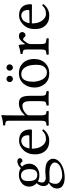

<svg xmlns="http://www.w3.org/2000/svg" viewBox="911 -1650 976 2839"><g transform="rotate(-90 1399.5 -230.0)"><path d="M318.8 -278.8Q318.8 -340.8 293.9 -374.5Q269 -408.2 222.2 -408.2Q142.1 -408.2 142.1 -301.8Q142.1 -273.9 145 -253.4Q147.9 -232.9 157 -211.4Q166 -189.9 185.5 -178.5Q205.1 -167 234.9 -167Q318.8 -167 318.8 -278.8ZM131.8 9.8Q101.1 46.9 101.1 104Q101.1 148.9 143.1 175Q185.1 201.2 221.2 201.2Q268.1 201.2 312 189Q356 176.8 386.5 150.9Q417 125 417 90.8Q417 71.8 406 58.8Q395 45.9 366.2 28.8Q335.4 11.7 245.1 12.2Q240.2 12.2 215.1 13.7Q189.9 15.1 171.9 15.1Q149.9 14.6 131.8 9.8ZM443.8 -387.2Q424.8 -387.2 416 -404.8Q408.2 -417 396 -417Q387.2 -417 374.5 -408.9Q361.8 -400.9 356 -393.1Q398.9 -349.1 398.9 -289.1Q398.9 -219.2 349.4 -177.7Q299.8 -136.2 230 -136.2Q174.8 -136.2 139.2 -157.2Q121.1 -132.3 121.1 -99.1Q121.1 -70.3 140.1 -56.2Q159.2 -42 185.1 -42L214.8 -43.9Q254.9 -48.8 282.2 -48.8Q388.2 -48.8 428.2 -16.1Q472.2 20 472.2 64.9Q472.2 116.7 429.7 157.5Q387.2 198.2 323.5 218Q259.8 237.8 190.9 237.8Q124 237.8 78.1 210.9Q32.2 184.1 32.2 124Q32.2 52.2 113.8 2.9Q67.9 -20 67.9 -74.2Q67.9 -101.1 79.8 -129.6Q91.8 -158.2 111.8 -174.8Q60.1 -224.6 60.1 -287.1Q60.1 -354 111.1 -396.5Q162.1 -439 231 -439Q293 -439 335 -411.1Q353 -435.1 383.1 -448.5Q413.1 -461.9 435.1 -461.9Q455.1 -461.9 468 -451.4Q481 -440.9 481 -424.8Q481 -409.7 469.5 -398.4Q458 -387.2 443.8 -387.2Z M624 -282.2 805.2 -285.2Q820.3 -285.2 819.8 -298.8Q819.8 -356 795.4 -379.9Q771 -403.8 736.8 -403.8Q723.6 -403.8 710.9 -400.4Q698.2 -397 679.7 -386Q661.1 -375 646 -348.1Q630.9 -321.3 624 -282.2ZM886.2 -92.8Q903.3 -91.8 907.2 -77.1Q840.3 9.8 736.8 9.8Q637.7 9.8 584 -54.2Q537.1 -108.4 537.1 -202.1Q537.1 -308.1 600.6 -372.6Q664.1 -437 736.8 -437Q905.8 -437 905.8 -263.2Q905.8 -246.1 887.2 -246.1L621.1 -248Q621.1 -164.1 652.8 -110.8Q696.8 -39.1 762.2 -39.1Q804.2 -39.1 830.8 -51Q857.4 -63 886.2 -92.8Z M1113.8 -286.1V-122.1Q1113.8 -79.6 1118.9 -61.8Q1124 -43.9 1134.8 -38.6Q1145.5 -33.2 1173.3 -30.8Q1177.7 -26.4 1178 -14.4Q1178.2 -2.4 1173.3 2Q1117.2 0 1074.7 0Q1030.8 0 964.8 2Q960.4 -2.4 960.4 -14.4Q960.4 -26.4 964.8 -30.8Q989.7 -32.7 1000.7 -35.2Q1011.7 -37.6 1021 -47.1Q1030.3 -56.6 1032.5 -73.2Q1034.7 -89.8 1034.7 -122.1V-559.1Q1034.7 -591.3 1033.2 -607.2Q1031.7 -623 1020.8 -630.6Q1009.8 -638.2 1003.7 -638.7Q997.6 -639.2 970.7 -641.1Q959.5 -652.3 964.8 -670.9Q1053.7 -677.7 1105 -698.2Q1118.2 -698.2 1117.7 -688Q1113.8 -647.9 1113.8 -583L1112.8 -357.9Q1112.8 -345.7 1121.1 -356Q1122.1 -357.4 1122.6 -357.9Q1195.8 -439 1293 -439Q1350.1 -439 1376 -404.8Q1402.8 -369.6 1402.8 -271V-122.1Q1402.8 -63 1414.3 -49.1Q1425.8 -35.2 1469.7 -30.8Q1473.6 -25.9 1473.6 -13.9Q1473.6 -2 1469.7 2Q1403.8 0 1363.8 0Q1317.9 0 1261.7 2Q1257.8 -2.9 1257.8 -14.9Q1257.8 -26.9 1261.7 -30.8Q1302.7 -34.7 1313.2 -48.8Q1323.7 -63 1323.7 -122.1V-273.9Q1323.7 -327.1 1312 -351.1Q1293.9 -387.2 1258.8 -387.2Q1190.9 -387.2 1130.9 -328.1Q1113.8 -309.6 1113.8 -286.1Z M1605.5 -575.2Q1605.5 -595.2 1619.4 -609.1Q1633.3 -623 1652.3 -623Q1671.4 -623 1685.3 -609.1Q1699.2 -595.2 1699.2 -575.2Q1699.2 -556.2 1685.8 -542Q1672.4 -527.8 1652.3 -527.8Q1632.3 -527.8 1618.9 -542Q1605.5 -556.2 1605.5 -575.2ZM1774.4 -575.2Q1774.4 -595.2 1788.3 -609.1Q1802.2 -623 1821.3 -623Q1840.3 -623 1854.2 -609.1Q1868.2 -595.2 1868.2 -575.2Q1868.2 -556.2 1854.2 -542Q1840.3 -527.8 1821.3 -527.8Q1802.2 -527.8 1788.3 -542Q1774.4 -556.2 1774.4 -575.2ZM1525.4 -205.1Q1525.4 -304.2 1580.6 -369.1Q1640.1 -439 1737.3 -439Q1809.1 -439 1858.6 -403.6Q1908.2 -368.2 1927.7 -319.1Q1947.3 -270 1947.3 -213.9Q1947.3 -109.4 1882.3 -45.9Q1825.2 10.3 1735.4 9.8Q1635.3 9.8 1580.3 -55.2Q1525.4 -120.1 1525.4 -205.1ZM1722.2 -403.8Q1611.3 -403.8 1611.3 -228Q1611.3 -195.8 1618.9 -162.8Q1626.5 -129.9 1641.4 -97.9Q1656.2 -65.9 1684.3 -45.4Q1712.4 -24.9 1749.5 -24.9Q1793.5 -24.9 1827.4 -61Q1861.3 -97.2 1861.3 -182.1Q1861.3 -289.1 1824.2 -346.4Q1787.1 -403.8 1722.2 -403.8Z M2164.1 -357.9Q2164.1 -353 2167.2 -351.1Q2170.4 -349.1 2175.3 -356Q2195.3 -390.1 2224.9 -414.6Q2254.4 -439 2286.1 -439Q2314.9 -439 2330.6 -423.6Q2346.2 -408.2 2346.2 -391.1Q2346.2 -372.1 2331.8 -356.4Q2317.4 -340.8 2299.3 -340.8Q2280.8 -340.8 2263.2 -364.3Q2253.4 -377 2237.3 -377Q2225.1 -377 2191.4 -328.1Q2167.5 -292 2167.5 -261.2V-122.1Q2167.5 -62 2180.9 -48.6Q2194.3 -35.2 2249.5 -30.8Q2254.4 -25.9 2254.4 -13.9Q2254.4 -2 2249.5 2Q2179.7 0 2128.4 0Q2084.5 0 2014.2 2Q2010.3 -2 2010.3 -13.9Q2010.3 -25.9 2014.2 -30.8Q2063 -33.7 2075.7 -47.9Q2088.4 -62 2088.4 -122.1V-316.9Q2088.4 -358.9 2076.9 -369.9Q2065.4 -380.9 2023.4 -384.8Q2017.6 -401.9 2021.5 -413.1Q2095.7 -422.9 2144 -441.9Q2151.9 -441.9 2156.2 -434.1Q2161.1 -421.9 2164.1 -357.9Z M2476.1 -282.2 2657.2 -285.2Q2672.4 -285.2 2671.9 -298.8Q2671.9 -356 2647.5 -379.9Q2623 -403.8 2588.9 -403.8Q2575.7 -403.8 2563 -400.4Q2550.3 -397 2531.7 -386Q2513.2 -375 2498 -348.1Q2482.9 -321.3 2476.1 -282.2ZM2738.3 -92.8Q2755.4 -91.8 2759.3 -77.1Q2692.4 9.8 2588.9 9.8Q2489.7 9.8 2436 -54.2Q2389.2 -108.4 2389.2 -202.1Q2389.2 -308.1 2452.6 -372.6Q2516.1 -437 2588.9 -437Q2757.8 -437 2757.8 -263.2Q2757.8 -246.1 2739.3 -246.1L2473.1 -248Q2473.1 -164.1 2504.9 -110.8Q2548.8 -39.1 2614.3 -39.1Q2656.2 -39.1 2682.9 -51Q2709.5 -63 2738.3 -92.8Z"/></g></svg>

Font: Linux Libertine
Style: Regular
Weight: 400
Designer: Philipp H. Poll
Foundry: Philipp H. Poll
Version: Version 5.3.0 ; ttfautohint (v0.9)